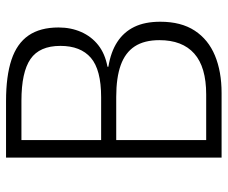

<svg xmlns="http://www.w3.org/2000/svg" viewBox="-79 -675 754 636"><g transform="rotate(-90 298.0 -357.0)"><path d="M281 -714Q364 -714 418 -696Q472 -678 498.5 -639.5Q525 -601 525 -540Q525 -499 510 -465Q495 -431 466.5 -408.5Q438 -386 395 -378V-375Q444 -367 477 -345.5Q510 -324 527 -289Q544 -254 544 -203Q544 -134 514.5 -89Q485 -44 432 -22Q379 0 308 0H94V-714ZM294 -399Q385 -399 424.5 -433Q464 -467 464 -534Q464 -603 420.5 -633Q377 -663 282 -663H152V-399ZM152 -349V-51H303Q394 -51 438.5 -90.5Q483 -130 483 -206Q483 -256 462.5 -287.5Q442 -319 400.5 -334Q359 -349 295 -349Z"/></g></svg>

Font: Noto Sans Display Light
Style: Regular
Weight: 300
Designer: Monotype Design Team
Foundry: Monotype Imaging Inc.
Version: Version 2.003